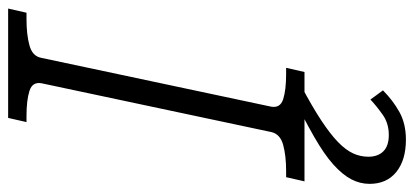

<svg xmlns="http://www.w3.org/2000/svg" viewBox="-312 -464 993 460"><g transform="rotate(-90 184.0 -233.5)"><path d="M191 -32 207 -7Q158 19 125.5 40.5Q93 62 74 80.5Q55 99 47 116.5Q39 134 39 153Q39 176 52 189Q65 202 91 202Q119 202 139.5 187.5Q160 173 176 158L198 188Q174 212 146 227.5Q118 243 80 243Q31 243 2.5 220Q-26 197 -26 156Q-26 133 -15 112Q-4 91 20.5 69Q45 47 87 23Q129 -1 191 -32ZM98 -79 215 -630Q219 -652 196.5 -659Q174 -666 137 -666H122L132 -710H394L384 -666H368Q332 -666 306 -659Q280 -652 276 -631L159 -80Q155 -58 177 -51Q199 -44 237 -44H252L242 0H-20L-10 -44H5Q41 -44 67 -51Q93 -58 98 -79Z"/></g></svg>

Font: Roboto Serif 20pt ExtraLight
Style: Italic
Weight: 250
Italic angle: -10°
Version: Version 1.007